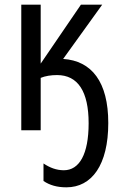

<svg xmlns="http://www.w3.org/2000/svg" viewBox="-20 -557 517 821"><path d="M443 -31C443 -207 372 -297 250 -305L417 -537H326L154 -285V-537H71V0H154V-224C173 -232 198 -236 224 -236C313 -236 359 -166 359 -30C359 103 319 171 253 171C221 171 193 160 166 142V217C193 235 224 244 264 244C372 244 443 149 443 -31Z"/></svg>

Font: Noto Sans Condensed
Style: Regular
Weight: 400
Width: 3
Designer: Monotype Design Team
Foundry: Monotype Imaging Inc.
Version: Version 2.013